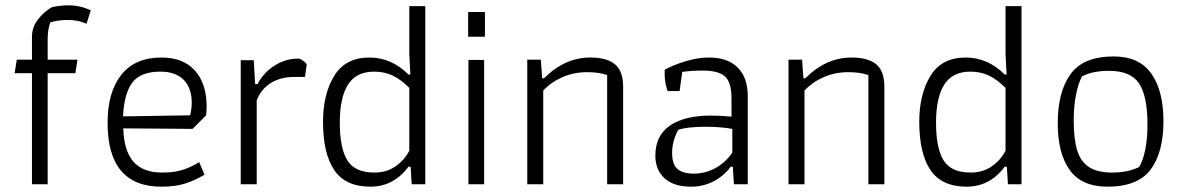

<svg xmlns="http://www.w3.org/2000/svg" viewBox="-20 -692 4444 721"><path d="M100 -417H35L43 -468H100V-554Q100 -590 123 -619.5Q146 -649 175 -665Q206 -672 237 -672Q281 -672 321 -653L305 -603Q285 -611 269.5 -614Q254 -617 233 -617Q199 -617 169 -608Q159 -581 159 -545V-468H271L263 -417H159V0H100Z M384 -231Q384 -346 435.5 -411Q487 -476 586 -476Q668 -476 712 -427Q756 -378 756 -291Q756 -281 754 -259L703 -208L443 -210Q445 -127 480.5 -85.5Q516 -44 589 -44Q633 -44 664 -53.5Q695 -63 728 -83L748 -36Q711 -14 674.5 -2.5Q638 9 586 9Q384 9 384 -231ZM694 -259Q700 -283 700 -307Q700 -361 670 -392Q640 -423 582 -423Q508 -423 477 -382Q446 -341 442 -255Z M884 -466H933L938 -376H947Q970 -420 1011.5 -446Q1053 -472 1100 -472Q1107 -472 1117.5 -464.5Q1128 -457 1132 -450L1125 -403H1084Q1033 -403 996.5 -380Q960 -357 944 -315V0H884Z M1193 -235Q1193 -338 1235 -407Q1277 -476 1367 -476Q1450 -476 1514 -412H1521L1517 -488V-669H1577V0H1526L1522 -66H1514Q1458 9 1371 9Q1277 9 1235 -53.5Q1193 -116 1193 -235ZM1517 -126V-362Q1485 -394 1454 -408.5Q1423 -423 1385 -423Q1318 -423 1287 -374.5Q1256 -326 1256 -232Q1256 -135 1284.5 -89.5Q1313 -44 1386 -44Q1432 -44 1465.5 -67.5Q1499 -91 1517 -126Z M1738 -647H1801V-554H1738ZM1739 -467H1798V0H1739Z M1960 -468H2011L2016 -398H2023Q2101 -476 2196 -476Q2259 -476 2289.5 -450.5Q2320 -425 2320 -366V0H2260V-410Q2229 -421 2185 -421Q2135 -421 2092.5 -402.5Q2050 -384 2020 -352V0H1960Z M2441 -108Q2441 -183 2496 -220.5Q2551 -258 2650 -258Q2683 -258 2727 -254V-322Q2727 -382 2703 -404.5Q2679 -427 2619 -427Q2577 -427 2542 -422L2532 -350H2487Q2476 -381 2476 -411V-430Q2508 -448 2554.5 -462Q2601 -476 2643 -476Q2712 -476 2750 -438.5Q2788 -401 2788 -331V0H2736L2732 -66H2724Q2698 -31 2659.5 -11Q2621 9 2575 9Q2510 9 2475.5 -22.5Q2441 -54 2441 -108ZM2730 -119V-208Q2685 -216 2630 -216Q2564 -216 2527 -205Q2515 -182 2509.5 -161.5Q2504 -141 2504 -117Q2504 -74 2524.5 -57Q2545 -40 2585 -40Q2629 -40 2667 -61Q2705 -82 2730 -119Z M2941 -468H2992L2997 -398H3004Q3082 -476 3177 -476Q3240 -476 3270.5 -450.5Q3301 -425 3301 -366V0H3241V-410Q3210 -421 3166 -421Q3116 -421 3073.5 -402.5Q3031 -384 3001 -352V0H2941Z M3432 -235Q3432 -338 3474 -407Q3516 -476 3606 -476Q3689 -476 3753 -412H3760L3756 -488V-669H3816V0H3765L3761 -66H3753Q3697 9 3610 9Q3516 9 3474 -53.5Q3432 -116 3432 -235ZM3756 -126V-362Q3724 -394 3693 -408.5Q3662 -423 3624 -423Q3557 -423 3526 -374.5Q3495 -326 3495 -232Q3495 -135 3523.5 -89.5Q3552 -44 3625 -44Q3671 -44 3704.5 -67.5Q3738 -91 3756 -126Z M3952 -229Q3952 -347 4000 -413.5Q4048 -480 4162 -480Q4258 -480 4303.5 -415.5Q4349 -351 4349 -237Q4349 -120 4301 -55.5Q4253 9 4139 9Q4042 9 3997 -53.5Q3952 -116 3952 -229ZM4258 -65Q4289 -120 4289 -225Q4289 -331 4257.5 -378.5Q4226 -426 4145 -426Q4082 -426 4043 -405Q4029 -379 4020.5 -335.5Q4012 -292 4012 -240Q4012 -170 4025 -127.5Q4038 -85 4069.5 -64.5Q4101 -44 4156 -44Q4216 -44 4258 -65Z"/></svg>

Font: Athiti
Style: Regular
Weight: 400
Designer: CadsonDemak Team
Foundry: CadsonDemak
Version: Version 1.032